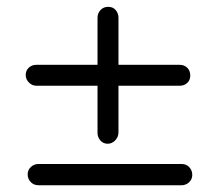

<svg xmlns="http://www.w3.org/2000/svg" viewBox="-20 -549 640 569"><path d="M518.1 0H94.2Q80.1 0 71 -9.5Q62 -19 62 -32.2Q62 -45.4 71.5 -54.2Q81.1 -63 94.2 -63H518.1Q532.2 -63 541 -53.5Q549.8 -43.9 549.8 -30.8Q549.8 -17.6 540.3 -8.8Q530.8 0 518.1 0ZM87.9 -356.9H269V-496.1Q269 -510.3 278.1 -519.5Q287.1 -528.8 300.8 -528.8Q314.5 -528.8 322.8 -519.3Q331.1 -509.8 331.1 -496.1V-356.9H512.2Q526.4 -356.9 535.2 -347.9Q543.9 -338.9 543.9 -325.2Q543.9 -311.5 534.9 -303.2Q525.9 -294.9 512.2 -294.9H331.1V-157.2Q331.1 -143.1 321.5 -133.1Q312 -123 299.1 -123Q286.1 -123 277.6 -132.6Q269 -142.1 269 -155.8V-294.9H87.9Q75.2 -294.9 65.7 -304.4Q56.2 -314 56.2 -326.9Q56.2 -339.8 65.2 -348.4Q74.2 -356.9 87.9 -356.9Z"/></svg>

Font: Nunito-Regular
Style: Regular
Weight: 400
Designer: Vernon Adams
Foundry: newtypography
Version: Version 3.000